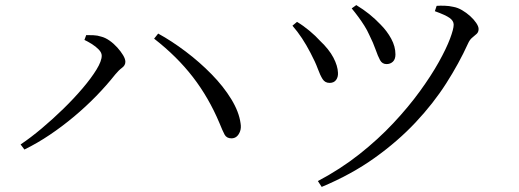

<svg xmlns="http://www.w3.org/2000/svg" viewBox="-20 -706 2040 755"><path d="M61 -138Q100 -164 144 -201Q188 -238 229.5 -278.5Q271 -319 305 -359Q339 -399 359.5 -432.5Q380 -466 380 -487Q380 -499 368.5 -511Q357 -523 341 -533Q325 -543 312 -549L319 -568Q331 -568 347 -567.5Q363 -567 378 -562Q394 -558 410.5 -546.5Q427 -535 441 -519.5Q455 -504 464 -489Q473 -474 473 -463Q473 -449 460 -439.5Q447 -430 433 -413Q399 -370 358 -328Q317 -286 271 -247.5Q225 -209 176 -176Q127 -143 76 -118ZM890 -162Q871 -162 863 -177Q855 -192 843 -222Q801 -322 738.5 -403Q676 -484 586 -554L602 -574Q655 -545 710 -503.5Q765 -462 812 -414Q859 -366 889.5 -316Q920 -266 926 -221Q929 -203 924 -189.5Q919 -176 910.5 -169Q902 -162 890 -162Z M1230 6Q1319 -41 1393 -99.5Q1467 -158 1526.5 -221.5Q1586 -285 1631 -347Q1676 -409 1705.5 -462Q1735 -515 1749.5 -553.5Q1764 -592 1764 -609Q1764 -624 1748 -635.5Q1732 -647 1690 -662L1697 -683Q1710 -684 1728 -683.5Q1746 -683 1763 -679Q1780 -676 1797 -666Q1814 -656 1828.5 -643Q1843 -630 1852.5 -616Q1862 -602 1862 -592Q1862 -580 1854.5 -573Q1847 -566 1837 -558Q1827 -550 1820 -534Q1785 -457 1734.5 -378Q1684 -299 1614 -224.5Q1544 -150 1453 -85Q1362 -20 1245 29ZM1276 -380Q1258 -380 1248.5 -395Q1239 -410 1229.5 -436Q1220 -462 1201 -498Q1185 -529 1167.5 -555.5Q1150 -582 1130 -605L1148 -620Q1173 -605 1197.5 -584.5Q1222 -564 1238 -546Q1274 -512 1291 -479.5Q1308 -447 1309 -420Q1310 -403 1301.5 -391.5Q1293 -380 1276 -380ZM1500 -454Q1483 -454 1474.5 -469.5Q1466 -485 1457 -511Q1448 -537 1432 -569Q1424 -587 1413 -604.5Q1402 -622 1389.5 -639Q1377 -656 1363 -673L1381 -686Q1409 -669 1432 -650.5Q1455 -632 1476 -610Q1502 -584 1518.5 -553.5Q1535 -523 1535 -492Q1535 -473 1525 -463.5Q1515 -454 1500 -454Z"/></svg>

Font: Noto Serif SC ExtraLight
Style: Regular
Weight: 400
Version: Version 2.002-H1;hotconv 1.1.0;makeotfexe 2.6.0